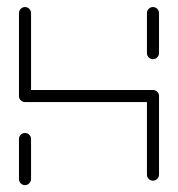

<svg xmlns="http://www.w3.org/2000/svg" viewBox="-20 -539 518 559"><path d="M52.6 0Q45.6 0 40.4 -5.2Q35.2 -10.4 35.2 -17.8V-134.1Q35.2 -141.5 40.4 -146.7Q45.6 -151.9 52.6 -151.9Q60 -151.9 65.2 -146.7Q70.4 -141.5 70.4 -134.1V-17.8Q70.4 -10.7 65.2 -5.4Q60 0 52.6 0ZM52.6 -518.5Q60 -518.5 65.2 -513.3Q70.4 -508.1 70.4 -500.7V-259.3Q70.4 -252.2 65.2 -247Q60 -241.9 52.6 -241.9Q45.6 -241.9 40.4 -247Q35.2 -252.2 35.2 -259.3V-500.7Q35.2 -508.1 40.4 -513.3Q45.6 -518.5 52.6 -518.5ZM425.6 -241.9H53V-277H425.6ZM425.2 -277Q432.6 -277 437.8 -271.9Q443 -266.7 443 -259.3V-30.7Q443 -23.7 437.8 -18.3Q432.6 -13 425.2 -13Q418.1 -13 413 -18.1Q407.8 -23.3 407.8 -30.7V-259.3Q407.8 -266.7 413 -271.9Q418.1 -277 425.2 -277ZM425.2 -366.7Q418.1 -366.7 413 -371.9Q407.8 -377 407.8 -384.4V-500.7Q407.8 -508.1 413 -513.3Q418.1 -518.5 425.2 -518.5Q432.6 -518.5 437.8 -513.3Q443 -508.1 443 -500.7V-384.4Q443 -377.4 437.8 -372Q432.6 -366.7 425.2 -366.7Z"/></svg>

Font: 26F Galaxy Sans Light
Style: Regular
Weight: 300
Designer: C₂₉H₂₅N₃O₅
Version: Version 1.100